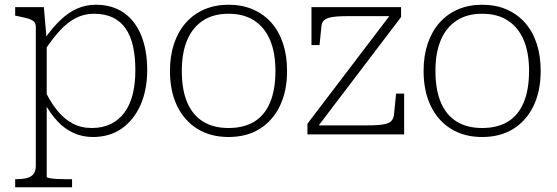

<svg xmlns="http://www.w3.org/2000/svg" viewBox="-20 -567 2349 810"><path d="M284 223H44V189H47Q73 189 92 184.5Q111 180 121 167.5Q131 155 131 133V-454Q131 -469 122.5 -476.5Q114 -484 97 -489Q80 -494 54 -499L44 -501V-537H165L177 -398V-388V179Q177 182 189 184.5Q201 187 220 188Q239 189 259 189H284ZM372 11Q328 11 290.5 -6Q253 -23 223 -55Q193 -87 168 -132L173 -178Q195 -133 223 -99Q251 -65 286.5 -46Q322 -27 367 -27Q412 -27 446.5 -43.5Q481 -60 504.5 -91.5Q528 -123 539.5 -168Q551 -213 551 -271Q551 -328 541 -372.5Q531 -417 509.5 -447.5Q488 -478 455 -493.5Q422 -509 377 -509Q335 -509 300 -491Q265 -473 234 -439.5Q203 -406 173 -361L169 -404Q201 -450 234.5 -482Q268 -514 305 -530.5Q342 -547 384 -547Q454 -547 502.5 -513Q551 -479 576 -417Q601 -355 601 -272Q601 -188 573 -124.5Q545 -61 494 -25Q443 11 372 11Z M1191 -268Q1191 -182 1160.5 -119.5Q1130 -57 1075 -23Q1020 11 944 11Q869 11 813.5 -23Q758 -57 727.5 -119.5Q697 -182 697 -268Q697 -332 714.5 -383.5Q732 -435 764.5 -471.5Q797 -508 842.5 -527.5Q888 -547 944 -547Q1001 -547 1046.5 -527.5Q1092 -508 1124.5 -471.5Q1157 -435 1174 -383.5Q1191 -332 1191 -268ZM747 -268Q747 -189 769.5 -135.5Q792 -82 836 -54.5Q880 -27 944 -27Q1009 -27 1053 -54Q1097 -81 1119.5 -135Q1142 -189 1142 -268Q1142 -344 1119.5 -397.5Q1097 -451 1053 -480Q1009 -509 944 -509Q880 -509 836 -480Q792 -451 769.5 -397.5Q747 -344 747 -268Z M1314 -24 1297 -38H1523Q1553 -38 1575 -39.5Q1597 -41 1611.5 -45.5Q1626 -50 1633 -59Q1640 -68 1642 -82L1651 -172H1685V0H1277V-45L1630 -509L1646 -499H1455Q1424 -499 1402 -497.5Q1380 -496 1366 -491.5Q1352 -487 1344.5 -478.5Q1337 -470 1336 -456L1328 -377H1294V-537H1672V-495Z M2261 -268Q2261 -182 2230.5 -119.5Q2200 -57 2145 -23Q2090 11 2014 11Q1939 11 1883.5 -23Q1828 -57 1797.5 -119.5Q1767 -182 1767 -268Q1767 -332 1784.5 -383.5Q1802 -435 1834.5 -471.5Q1867 -508 1912.5 -527.5Q1958 -547 2014 -547Q2071 -547 2116.5 -527.5Q2162 -508 2194.5 -471.5Q2227 -435 2244 -383.5Q2261 -332 2261 -268ZM1817 -268Q1817 -189 1839.5 -135.5Q1862 -82 1906 -54.5Q1950 -27 2014 -27Q2079 -27 2123 -54Q2167 -81 2189.5 -135Q2212 -189 2212 -268Q2212 -344 2189.5 -397.5Q2167 -451 2123 -480Q2079 -509 2014 -509Q1950 -509 1906 -480Q1862 -451 1839.5 -397.5Q1817 -344 1817 -268Z"/></svg>

Font: Roboto Serif 20pt Thin
Style: Regular
Weight: 250
Version: Version 1.008